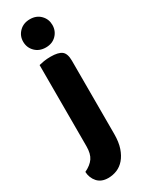

<svg xmlns="http://www.w3.org/2000/svg" viewBox="-237 -739 749 973"><g transform="rotate(-30 137.0 -253.0)"><path d="M218 16Q218 64 206.5 97.5Q195 131 176 153Q157 175 132.5 185Q108 195 81 195Q41 195 19 170.5Q-3 146 -5 110Q31 93 48 68.5Q65 44 65 0V-475Q76 -478 94 -481Q112 -484 134 -484Q179 -484 198.5 -469Q218 -454 218 -412ZM52 -619Q52 -653 76 -677Q100 -701 138 -701Q176 -701 199.5 -677Q223 -653 223 -619Q223 -584 199.5 -560Q176 -536 138 -536Q100 -536 76 -560Q52 -584 52 -619Z"/></g></svg>

Font: Baloo Bhai 2
Style: Bold
Weight: 700
Designer: Supriya Tembe, Noopur Datye and Ek Type
Foundry: Ek Type
Version: Version 1.640;PS 1.000;hotconv 16.6.51;makeotf.lib2.5.65220;